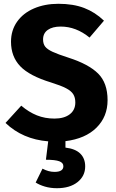

<svg xmlns="http://www.w3.org/2000/svg" viewBox="-20 -730 612 1012"><path d="M325 14V48Q377 54 403 79.5Q429 105 429 147Q429 198 388.5 230Q348 262 280 262Q246 262 217 253.5Q188 245 168 232L204 159Q236 176 267 176Q314 176 314 146Q314 128 292.5 120Q271 112 222 112L234 15Q99 4 9 -82L92 -173Q132 -139 174.5 -122Q217 -105 267 -105Q318 -105 347.5 -127.5Q377 -150 377 -190Q377 -216 366 -233.5Q355 -251 328 -265Q301 -279 250 -295Q135 -330 86.5 -381Q38 -432 38 -510Q38 -570 70 -615.5Q102 -661 159 -685.5Q216 -710 288 -710Q366 -710 423.5 -688Q481 -666 528 -621L452 -532Q381 -590 300 -590Q257 -590 232 -572.5Q207 -555 207 -522Q207 -499 218 -484.5Q229 -470 257 -457Q285 -444 341 -426Q447 -392 497 -342.5Q547 -293 547 -202Q547 -115 488.5 -57Q430 1 325 14Z"/></svg>

Font: FiraGOUPP
Style: Bold
Weight: 700
Designer: bBox Type
Foundry: bBox Type GmbH
Version: Version 1.001